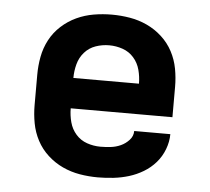

<svg xmlns="http://www.w3.org/2000/svg" viewBox="-44 -575 688 630"><g transform="rotate(5 300.0 -260.0)"><path d="M300 8Q270 8 240.5 3Q211 -2 184 -14.5Q157 -27 134.5 -47.5Q112 -68 98 -94.5Q84 -121 78.5 -150.5Q73 -180 73 -210V-310Q73 -340 78.5 -369.5Q84 -399 98 -425.5Q112 -452 134.5 -472.5Q157 -493 184 -505.5Q211 -518 240.5 -523Q270 -528 300 -528Q330 -528 359.5 -523Q389 -518 416 -505.5Q443 -493 465.5 -472.5Q488 -452 502 -425.5Q516 -399 521.5 -369.5Q527 -340 527 -310V-210H192Q192 -187 198 -164.5Q204 -142 219 -125Q234 -108 255.5 -100.5Q277 -93 300 -93Q317 -93 334 -95Q351 -97 366.5 -104Q382 -111 394 -124Q406 -137 406 -154H525Q525 -129 515.5 -104Q506 -79 489 -59.5Q472 -40 449.5 -26.5Q427 -13 402.5 -5.5Q378 2 352 5Q326 8 300 8ZM192 -310H408Q408 -333 402 -355.5Q396 -378 381 -395Q366 -412 344.5 -419.5Q323 -427 300 -427Q277 -427 255.5 -419.5Q234 -412 219 -395Q204 -378 198 -355.5Q192 -333 192 -310Z"/></g></svg>

Font: R Plex Mono
Style: Bold
Weight: 700
Monospace: yes
Designer: Belleve Invis
Foundry: Belleve Invis
Version: Version 31.8.0